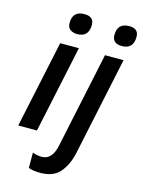

<svg xmlns="http://www.w3.org/2000/svg" viewBox="-143 -828 855 1150"><g transform="rotate(15 285.0 -253.5)"><path d="M222 -620Q293 -620 293 -696Q293 -747 234 -747Q161 -747 161 -673Q161 -645 178.5 -632.5Q196 -620 222 -620ZM23 0H139L254 -541H138ZM499 -620Q570 -620 570 -696Q570 -747 512 -747Q439 -747 439 -673Q439 -620 499 -620ZM223 240Q305 240 345.5 191.5Q386 143 402 68L531 -541H416L290 54Q271 145 207 145Q178 145 150 134V229Q177 240 223 240Z"/></g></svg>

Font: Noto Sans UI Medium
Style: Italic
Weight: 500
Italic angle: -12°
Designer: Monotype Design Team
Foundry: Monotype Imaging Inc.
Version: Version 1.901